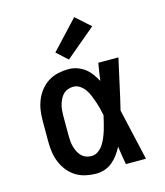

<svg xmlns="http://www.w3.org/2000/svg" viewBox="-117 -873 834 969"><g transform="rotate(-15 300.0 -388.0)"><path d="M266 8Q239 8 211.5 2Q184 -4 160.5 -18.5Q137 -33 119.5 -55Q102 -77 91.5 -102.5Q81 -128 77 -155Q73 -182 73 -210V-320Q73 -348 77 -375Q81 -402 91.5 -427.5Q102 -453 119.5 -475Q137 -497 160.5 -511.5Q184 -526 211.5 -532Q239 -538 266 -538Q289 -538 310.5 -530.5Q332 -523 350 -509.5Q368 -496 381.5 -477.5Q395 -459 406 -439Q409 -462 412.5 -484.5Q416 -507 420 -530H525Q510 -465 496 -399Q482 -333 466 -268Q482 -201 496.5 -134Q511 -67 527 0H422Q418 -24 414 -47.5Q410 -71 407 -95Q396 -74 382.5 -55.5Q369 -37 351 -22Q333 -7 311 0.5Q289 8 266 8ZM266 -84Q285 -84 301.5 -96Q318 -108 328 -124Q338 -140 345.5 -158Q353 -176 358.5 -194Q364 -212 368.5 -231Q373 -250 377 -268Q373 -287 368.5 -305Q364 -323 358 -340.5Q352 -358 345 -375.5Q338 -393 327.5 -408.5Q317 -424 301 -435Q285 -446 266 -446Q252 -446 238 -441Q224 -436 214 -426Q204 -416 197.5 -403Q191 -390 187 -376.5Q183 -363 181.5 -348.5Q180 -334 180 -320V-210Q180 -196 181.5 -181.5Q183 -167 187 -153.5Q191 -140 197.5 -127Q204 -114 214 -104Q224 -94 238 -89Q252 -84 266 -84ZM281 -584 224 -636 362 -784 438 -716Z"/></g></svg>

Font: Iosevka Slab Semibold Extended
Style: Regular
Weight: 600
Width: 7
Monospace: yes
Designer: Belleve Invis
Foundry: Belleve Invis
Version: Version 11.1.0; ttfautohint (v1.8.3)